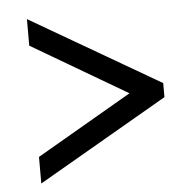

<svg xmlns="http://www.w3.org/2000/svg" viewBox="-44 -664 603 612"><g transform="rotate(-5 258.0 -358.0)"><path d="M64 -95 479 -335V-380L64 -621V-536L369 -357L64 -180Z"/></g></svg>

Font: Noto Serif Tamil SemiCondensed Black
Style: Italic
Weight: 900
Width: 4
Italic angle: -12°
Designer: Indian Type Foundry, Tom Grace, and the Monotype Design Team
Foundry: Monotype Imaging Inc.
Version: Version 2.003